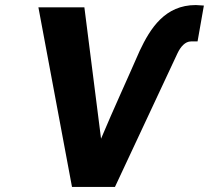

<svg xmlns="http://www.w3.org/2000/svg" viewBox="-20 -740 827 760"><path d="M132 -711 265 0H435L683 -530C695 -555 713 -576 736 -576H762L787 -718L755 -720C633 -720 575 -628 533 -539C482 -422 430 -310 380 -191L314 -711Z"/></svg>

Font: Asimov Pro
Style: UltObl
Weight: 900
Designer: Google
Version: Version 2.000980; 2014